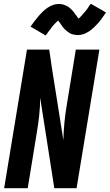

<svg xmlns="http://www.w3.org/2000/svg" viewBox="-20 -998 582 1018"><path d="M2 0 123 -735H241L255 -639L316 -255Q317 -301 321.5 -347.5Q326 -394 334 -441L382 -735H507L386 0H268L193 -480Q193 -434 188 -387.5Q183 -341 175 -294L127 0ZM222 -810 142 -857Q154 -874 165 -888.5Q176 -903 186.5 -915Q197 -927 207.5 -937Q218 -947 231.5 -956.5Q245 -966 260.5 -971.5Q276 -977 292 -977Q297 -977 301.5 -976.5Q306 -976 310.5 -975Q315 -974 319.5 -972.5Q324 -971 328 -969Q332 -967 336.5 -965Q341 -963 344.5 -960.5Q348 -958 351 -955Q354 -952 358 -948.5Q362 -945 364.5 -941.5Q367 -938 370 -935Q373 -932 375 -928.5Q377 -925 379.5 -922Q382 -919 385.5 -914.5Q389 -910 391.5 -906Q394 -902 396.5 -899Q399 -896 399 -894H390Q389 -894 389 -895L393 -897Q396 -899 399 -901.5Q402 -904 404.5 -906.5Q407 -909 408.5 -911Q410 -913 412 -914.5Q414 -916 415.5 -918Q417 -920 419 -922.5Q421 -925 423 -927Q425 -929 427.5 -932Q430 -935 432 -937.5Q434 -940 436.5 -943Q439 -946 441.5 -949.5Q444 -953 446 -956Q448 -959 450.5 -963Q453 -967 455.5 -970.5Q458 -974 462 -978L542 -932Q530 -914 519.5 -899.5Q509 -885 498.5 -873.5Q488 -862 477 -851.5Q466 -841 452.5 -832Q439 -823 424 -817.5Q409 -812 393 -812Q388 -812 383.5 -812.5Q379 -813 374 -814Q369 -815 364.5 -816Q360 -817 356 -819Q352 -821 348 -823.5Q344 -826 340.5 -828.5Q337 -831 334 -833.5Q331 -836 327 -839.5Q323 -843 320 -846.5Q317 -850 314 -853.5Q311 -857 309 -860.5Q307 -864 304.5 -867Q302 -870 299 -874.5Q296 -879 293 -883Q290 -887 287.5 -890Q285 -893 285 -895Q286 -895 288.5 -894.5Q291 -894 293 -894H295Q295 -893 291.5 -891Q288 -889 285 -886.5Q282 -884 280 -881.5Q278 -879 276 -877.5Q274 -876 272 -874Q270 -872 268.5 -870Q267 -868 265 -866Q263 -864 261 -861.5Q259 -859 256.5 -856.5Q254 -854 252.5 -851Q251 -848 248.5 -845Q246 -842 243.5 -839Q241 -836 238.5 -832.5Q236 -829 233.5 -825.5Q231 -822 228.5 -818Q226 -814 222 -810Z"/></svg>

Font: Iosevka Term Curly Extrabold
Style: Italic
Weight: 800
Italic angle: -9°
Designer: Belleve Invis
Foundry: Belleve Invis
Version: Version 32.3.0